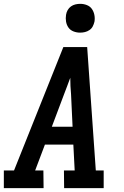

<svg xmlns="http://www.w3.org/2000/svg" viewBox="-27 -980 647 1000"><path d="M-7 0V-92H46L303 -735H427L472 -92H513V0H307L306 -92H362L355 -227H207L156 -92H199L200 0ZM351 -320 343 -490Q341 -511 340 -532Q339 -553 339 -575Q331 -553 323 -532Q315 -511 307 -490L243 -320ZM390 -810Q372 -810 355.5 -816.5Q339 -823 329.5 -836.5Q320 -850 317 -867.5Q314 -885 317 -903Q319 -916 325.5 -927.5Q332 -939 342.5 -946.5Q353 -954 365.5 -957Q378 -960 391 -960Q409 -960 425.5 -953.5Q442 -947 451.5 -933.5Q461 -920 464.5 -902.5Q468 -885 465 -867Q462 -854 456 -842.5Q450 -831 439 -823.5Q428 -816 415.5 -813Q403 -810 390 -810Z"/></svg>

Font: Iosevka Etoile Semibold
Style: Italic
Weight: 600
Italic angle: -9°
Designer: Belleve Invis
Foundry: Belleve Invis
Version: Version 22.1.2; ttfautohint (v1.8.4)